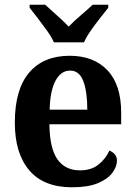

<svg xmlns="http://www.w3.org/2000/svg" viewBox="-20 -786 574 816"><path d="M286 10Q166 10 104.5 -62Q43 -134 43 -265Q43 -406 104 -477.5Q165 -549 276 -549Q378 -549 436.5 -487.5Q495 -426 495 -307V-258H190Q191 -156 224 -109Q257 -62 320 -62Q368 -62 398.5 -86.5Q429 -111 445 -146Q458 -141 467.5 -130.5Q477 -120 477 -103Q477 -78 457.5 -51.5Q438 -25 396 -7.5Q354 10 286 10ZM351 -320Q351 -397 334 -441.5Q317 -486 278 -486Q239 -486 216 -443Q193 -400 191 -320ZM209 -606Q199 -629 180 -655.5Q161 -682 141 -708Q121 -734 106 -753V-766H172Q191 -748 221 -721.5Q251 -695 272 -673Q293 -695 324 -721.5Q355 -748 374 -766H440V-753Q425 -734 404.5 -708Q384 -682 365.5 -655.5Q347 -629 337 -606Z"/></svg>

Font: Noto Serif Sinhala SemiCondensed
Style: Bold
Weight: 700
Width: 4
Designer: Jelle Bosma - Monotype Design Team
Foundry: Monotype Imaging Inc.
Version: Version 2.007; ttfautohint (v1.8.4.7-5d5b)